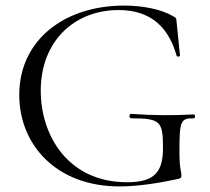

<svg xmlns="http://www.w3.org/2000/svg" viewBox="-20 -656 753 688"><path d="M408 12C473 12 551 0 619 -15C628 -18 630 -19 630 -27C630 -43 623 -48 623 -115C623 -221 627 -233 674 -232C681 -232 680 -246 674 -246C597 -242 534 -242 449 -248C442 -248 442 -232 450 -232C556 -232 564 -221 564 -125C564 -36 530 -3 435 -3C226 -3 126 -168 126 -331C126 -509 247 -620 405 -620C526 -620 586 -552 613 -456C615 -451 625 -453 625 -457L613 -575C612 -591 612 -591 602 -597C560 -622 495 -636 424 -636C213 -636 49 -514 49 -316C49 -138 181 12 408 12Z"/></svg>

Font: Cormorant Garamond
Style: Regular
Weight: 400
Designer: Christian Thalmann (Catharsis Fonts)
Foundry: Catharsis Fonts
Version: Version 4.002;Glyphs 3.4 (3410)